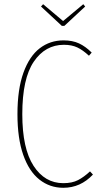

<svg xmlns="http://www.w3.org/2000/svg" viewBox="-20 -883 483 913"><path d="M416 -633 403 -618Q374 -645 347.5 -657.5Q321 -670 284 -670Q195 -670 140.5 -589.5Q86 -509 86 -340Q86 -177 139.5 -94.5Q193 -12 281 -12Q323 -12 351 -26.5Q379 -41 408 -68L422 -53Q363 10 281 10Q217 10 167.5 -29Q118 -68 90.5 -146.5Q63 -225 63 -340Q63 -459 91.5 -537.5Q120 -616 169 -653.5Q218 -691 282 -691Q325 -691 356 -676.5Q387 -662 416 -633ZM376 -863 385 -852 286 -760H274L175 -852L185 -863L280 -783Z"/></svg>

Font: Fira Sans Extra Condensed Thin
Style: Regular
Weight: 250
Width: 1
Designer: Carrois Corporate & Edenspiekermann AG
Foundry: Carrois Corporate GbR & Edenspiekermann AG
Version: Version 4.203